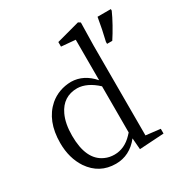

<svg xmlns="http://www.w3.org/2000/svg" viewBox="-182 -931 1043 1088"><g transform="rotate(-30 339.0 -387.0)"><path d="M584 -31 490 -42V-630L493 -779L479 -788L327 -747V-717L419 -709V-444C378 -491 331 -515 276 -516C222 -515 175 -498 136 -465C79 -415 50 -342 50 -246C50 -179 66 -123 97 -76C138 -16 194 14 266 14C326 14 377 -12 418 -64L424 10L584 0ZM561 -613V-600H595C623 -642 660 -708 678 -750V-760H591C583 -712 572 -657 561 -613ZM416 -406V-104C412 -99 408 -95 403 -90C368 -53 328 -35 285 -35C263 -35 242 -39 223 -48C160 -76 129 -143 129 -248C129 -300 137 -344 154 -380C181 -438 226 -467 288 -467C330 -466 373 -446 416 -406Z"/></g></svg>

Font: Noto Serif Tangut
Style: Regular
Weight: 400
Designer: YANG Xicheng
Foundry: Liu Zhao Studio
Version: Version 2.169